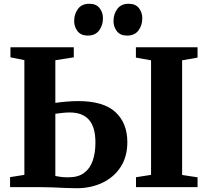

<svg xmlns="http://www.w3.org/2000/svg" viewBox="-20 -994 1104 1020"><path d="M387.5 6Q359 6 326.5 4.5Q294 3 259.2 1.5Q224.5 0 187 0H33.5V-53L109.5 -65V-674.5L35.5 -689.5V-743H372V-689.5L274 -674V-447.5Q297 -451 331 -454Q365 -457 395 -457Q530 -457 593.2 -398.5Q656.5 -340 656.5 -239Q656.5 -161.5 620.8 -106.8Q585 -52 523.8 -23Q462.5 6 387.5 6ZM343.5 -52Q394.5 -52 426 -74.8Q457.5 -97.5 472.2 -139.2Q487 -181 487 -236.5Q487 -318 453 -357.2Q419 -396.5 350 -396.5Q333 -396.5 310.8 -394.2Q288.5 -392 274 -389.5V-59Q287.5 -56 304.5 -54Q321.5 -52 343.5 -52ZM782.5 -65V-673.5L702 -688V-743H1029.5V-688L947.5 -673.5V-64.5L1029.5 -52V0H702.5V-52.5ZM445.5 -805Q410.5 -805 392.2 -828Q374 -851 374 -882Q374 -920 394.5 -947Q415 -974 454 -974H455Q491 -974 509 -951Q527 -928 527 -897Q527 -860 506.8 -832.5Q486.5 -805 446.5 -805ZM654.5 -805Q619 -805 601 -828Q583 -851 583 -882Q583 -920 603.5 -947Q624 -974 663 -974H664Q700 -974 718 -951Q736 -928 736 -897Q736 -860 715.8 -832.5Q695.5 -805 655.5 -805Z"/></svg>

Font: Merriweather 48pt ExtraBold
Style: Regular
Weight: 800
Version: Version 2.100